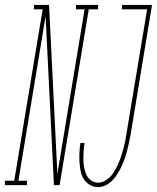

<svg xmlns="http://www.w3.org/2000/svg" viewBox="-87 -755 640 783"><path d="M-67 0V-18H-29L87 -717H51L52 -735H113L147 -46L258 -717H223V-735H313V-717H275L156 0H133L99 -689L-12 -18H23V0ZM313 8Q294 8 278.5 -1.5Q263 -11 254 -26Q245 -41 241.5 -59Q238 -77 237 -96Q236 -115 237 -134Q238 -153 241 -172H258Q255 -155 254 -138.5Q253 -122 253 -105.5Q253 -89 256 -73Q259 -57 265 -43Q271 -29 284 -19.5Q297 -10 314 -10Q328 -10 342.5 -18.5Q357 -27 367 -39Q377 -51 384.5 -65Q392 -79 398 -93.5Q404 -108 408.5 -122.5Q413 -137 417 -151.5Q421 -166 424 -181Q427 -196 429 -211L513 -717H410L411 -735H533L446 -208Q443 -192 439.5 -175.5Q436 -159 432 -143Q428 -127 422.5 -111Q417 -95 410 -79.5Q403 -64 394 -49Q385 -34 373 -21Q361 -8 345 0Q329 8 313 8Z"/></svg>

Font: Iosevka Slab Thin
Style: Italic
Weight: 100
Italic angle: -9°
Monospace: yes
Designer: Belleve Invis
Foundry: Belleve Invis
Version: Version 11.1.1; ttfautohint (v1.8.3)